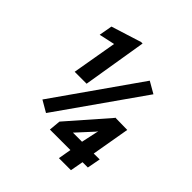

<svg xmlns="http://www.w3.org/2000/svg" viewBox="-194 -844 975 975"><g transform="rotate(45 293.5 -356.0)"><path d="M215.3 -366.7H129.6L171.3 -608L86.5 -589.5L99.3 -661.1L261.4 -712.1H272ZM174.8 -115.7 113.3 -151.4 431.2 -604.5 493.2 -568.8ZM491.6 -141.5 534.2 -141.9 520.6 -70.3H482.4L469.6 0H383.1L395.4 -70.3H248.1L253.9 -133.2L439.8 -345.9V-348.1L527.2 -346.7ZM341.8 -141.9H407.2L427.9 -237.8L420.9 -228.1Z"/></g></svg>

Font: Roboto Mono
Style: Bold Italic
Weight: 700
Designer: Google
Version: Version 2.000985; 2015; ttfautohint (v1.3)